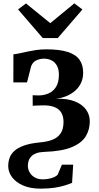

<svg xmlns="http://www.w3.org/2000/svg" viewBox="-20 -860 588 1144"><path d="M221.5 264Q160.5 264 117.2 245Q74 226 51.5 195.2Q29 164.5 29 130Q29 103.5 37.2 80.5Q45.5 57.5 66.2 38.8Q87 20 123.8 7Q160.5 -6 217.5 -11.5Q260 -15 291.5 -27Q323 -39 340.8 -64.5Q358.5 -90 358.5 -134Q358.5 -166.5 345 -189.2Q331.5 -212 302 -223Q272.5 -234 224 -232L175 -230L174.5 -292.5L210.5 -291.5Q239.5 -291.5 267.2 -302.5Q295 -313.5 313 -340.8Q331 -368 331 -415.5Q331 -446 319.8 -467.5Q308.5 -489 288.2 -499.8Q268 -510.5 241 -510.5Q221.5 -510.5 199.8 -502Q178 -493.5 166 -467L141 -369H59.5L60 -536.5Q77 -538 97.2 -542.5Q117.5 -547 141.8 -552.2Q166 -557.5 194.5 -561.8Q223 -566 256.5 -566Q336 -566 384.2 -550.2Q432.5 -534.5 454 -503.5Q475.5 -472.5 475.5 -427Q475.5 -393 462.8 -366Q450 -339 427.5 -319.2Q405 -299.5 375.8 -287.5Q346.5 -275.5 314 -271.5Q380 -274 425 -256.2Q470 -238.5 492.5 -207.2Q515 -176 515 -137Q515 -88 491 -48Q467 -8 407.8 16.8Q348.5 41.5 243.5 45Q215.5 46 196.8 53Q178 60 166.8 71.5Q155.5 83 150.8 97.5Q146 112 146 128.5Q146 148.5 156.5 167Q167 185.5 187 197Q207 208.5 234 208.5Q261.5 208.5 285.5 201.5Q309.5 194.5 323 182L349 121H416L409.5 229.5Q392 237 366.2 245Q340.5 253 305 258.5Q269.5 264 221.5 264ZM235 -633 87.5 -804 135 -839.5 279.5 -722 423 -840 471 -803.5 324 -633Z"/></svg>

Font: Merriweather 20pt
Style: Bold
Weight: 700
Version: Version 2.100